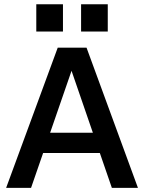

<svg xmlns="http://www.w3.org/2000/svg" viewBox="-20 -891 683 909"><path d="M278.1 -741.7V-870.8H151.8V-741.7ZM490.2 -741.7V-870.8H363.9V-741.7ZM389.7 -665.3H253.3L9 -1.5H127L184.1 -166.5H452.7L509.6 -1.5H633.1ZM217.3 -262.5 318.7 -555.8 419.7 -262.5Z"/></svg>

Font: Diatome Awesome Semibold
Style: Regular
Weight: 400
Designer: 15.100.17
Foundry: 15.100.17
Version: Version 1.005;Fontself Maker 3.5.8